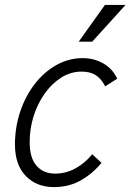

<svg xmlns="http://www.w3.org/2000/svg" viewBox="-20 -755 532 783"><path d="M41 -166Q41 -235 62 -298.5Q83 -362 121 -411.5Q159 -461 209.5 -489.5Q260 -518 318 -518Q363 -518 401 -496.5Q439 -475 458 -434L409 -403Q393 -434 370.5 -448.5Q348 -463 313 -463Q268 -463 229.5 -438.5Q191 -414 162 -373Q133 -332 117 -281Q101 -230 101 -176Q101 -111 129 -79Q157 -47 205 -47Q249 -47 288 -68.5Q327 -90 356 -126L394 -91Q359 -48 310.5 -20Q262 8 200 8Q129 8 85 -37.5Q41 -83 41 -166ZM301 -585 408 -735H492L356 -585Z"/></svg>

Font: Radio Canada Light
Style: Italic
Weight: 300
Italic angle: -12°
Designer: Charles Daoud, Etienne Aubert Bonn, Alexandre Saumier Demers, Jacques Le Bailly
Foundry: Radio-Canada
Version: Version 2.104; ttfautohint (v1.8.4.7-5d5b);gftools[0.9.28.de